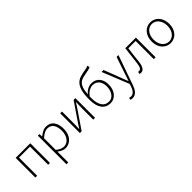

<svg xmlns="http://www.w3.org/2000/svg" viewBox="171 -1909 3308 3308"><g transform="rotate(-45 1824.5 -255.5)"><path d="M92 0V-480H448V0H404V-442H136V0Z M633 217V-480H671L675 -420H678Q713 -448 754.5 -470Q796 -492 841 -492Q937 -492 985 -425.5Q1033 -359 1033 -247Q1033 -186 1016 -138Q999 -90 969.5 -56.5Q940 -23 901.5 -5.5Q863 12 821 12Q787 12 751 -3.5Q715 -19 677 -47V217ZM819 -27Q855 -27 886 -43Q917 -59 939 -88Q961 -117 973.5 -157.5Q986 -198 986 -247Q986 -291 977.5 -329Q969 -367 951 -394.5Q933 -422 904 -437.5Q875 -453 834 -453Q798 -453 759.5 -432.5Q721 -412 677 -374V-89Q719 -55 755 -41Q791 -27 819 -27Z M1177 0V-480H1221V-240Q1221 -201 1219.5 -154Q1218 -107 1216 -59H1220Q1234 -82 1254 -111Q1274 -140 1288 -163L1504 -480H1547V0H1503V-240Q1503 -280 1504.5 -326.5Q1506 -373 1508 -421H1504Q1490 -398 1470 -369Q1450 -340 1436 -317L1220 0Z M1918 12Q1814 12 1756.5 -64.5Q1699 -141 1699 -285Q1699 -415 1719.5 -493Q1740 -571 1779 -614Q1818 -657 1873.5 -675Q1929 -693 1998 -704Q2017 -707 2030 -709.5Q2043 -712 2052 -715Q2061 -718 2069 -721.5Q2077 -725 2088 -730L2099 -686Q2079 -675 2057.5 -669.5Q2036 -664 2007 -659Q1946 -649 1899.5 -637Q1853 -625 1820.5 -596.5Q1788 -568 1769.5 -515.5Q1751 -463 1745 -373Q1782 -420 1828.5 -443.5Q1875 -467 1923 -467Q1969 -467 2005.5 -450.5Q2042 -434 2067.5 -404.5Q2093 -375 2106.5 -333Q2120 -291 2120 -240Q2120 -182 2104 -135.5Q2088 -89 2060 -56Q2032 -23 1995.5 -5.5Q1959 12 1918 12ZM1918 -27Q1951 -27 1979.5 -42.5Q2008 -58 2029 -86Q2050 -114 2062 -153.5Q2074 -193 2074 -240Q2074 -280 2064 -315Q2054 -350 2034 -375Q2014 -400 1984.5 -414.5Q1955 -429 1916 -429Q1874 -429 1831 -407Q1788 -385 1743 -326Q1742 -315 1742 -304Q1742 -293 1742 -281Q1742 -164 1785.5 -95.5Q1829 -27 1918 -27Z M2246 219Q2219 219 2197 209L2207 170Q2215 173 2225 175.5Q2235 178 2246 178Q2291 178 2321 142Q2351 106 2369 51L2382 9L2185 -480H2233L2349 -178Q2360 -148 2373.5 -112Q2387 -76 2401 -44H2405Q2416 -76 2427.5 -112Q2439 -148 2449 -178L2552 -480H2597L2407 60Q2397 90 2382.5 119Q2368 148 2348.5 170Q2329 192 2303.5 205.5Q2278 219 2246 219Z M2657 12Q2637 12 2622 5L2632 -37Q2637 -35 2641.5 -34Q2646 -33 2653 -33Q2682 -33 2699.5 -62Q2717 -91 2724 -153Q2734 -235 2744 -316.5Q2754 -398 2763 -480H3022V0H2978V-442H2799Q2790 -367 2781 -293Q2772 -219 2764 -144Q2754 -64 2727.5 -26Q2701 12 2657 12Z M3381 12Q3338 12 3299 -5Q3260 -22 3230.5 -54Q3201 -86 3183.5 -132.5Q3166 -179 3166 -239Q3166 -299 3183.5 -346.5Q3201 -394 3230.5 -426Q3260 -458 3299 -475Q3338 -492 3381 -492Q3424 -492 3463.5 -475Q3503 -458 3532.5 -426Q3562 -394 3579.5 -346.5Q3597 -299 3597 -239Q3597 -179 3579.5 -132.5Q3562 -86 3532.5 -54Q3503 -22 3463.5 -5Q3424 12 3381 12ZM3381 -27Q3417 -27 3448.5 -42.5Q3480 -58 3502.5 -86Q3525 -114 3538 -153Q3551 -192 3551 -239Q3551 -287 3538 -326Q3525 -365 3502.5 -393.5Q3480 -422 3448.5 -437.5Q3417 -453 3381 -453Q3345 -453 3314 -437.5Q3283 -422 3260.5 -393.5Q3238 -365 3225 -326Q3212 -287 3212 -239Q3212 -192 3225 -153Q3238 -114 3260.5 -86Q3283 -58 3314 -42.5Q3345 -27 3381 -27Z"/></g></svg>

Font: Giro Light
Style: Regular
Weight: 300
Designer: Paul D. Hunt
Foundry: Adobe Systems Incorporated
Version: Version 1.000;PS 1.0;hotconv 1.0.88;makeotf.lib2.5.647800